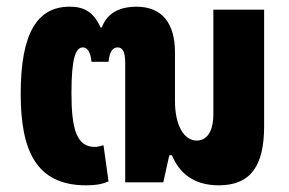

<svg xmlns="http://www.w3.org/2000/svg" viewBox="-20 -546 864 575"><path d="M238 9C266 9 285 6 305 -3L290 -111C282 -109 273 -106 264 -106C209 -106 194 -161 194 -267C194 -370 206 -404 228 -404C239 -404 251 -395 254 -361H305C308 -392 318 -404 332 -404C346 -404 355 -394 355 -356V0H469L487 -81H495C516 -30 558 9 635 9C732 9 771 -51 771 -168V-517H619V-204C619 -147 596 -125 569 -125C531 -125 504 -171 504 -243V-389C504 -477 465 -526 388 -526C348 -526 303 -513 285 -464H281C260 -512 229 -526 189 -526C92 -526 42 -448 42 -265C42 -97 87 9 238 9Z"/></svg>

Font: Noto Sans Thai UI Condensed Extra
Style: Regular
Weight: 800
Width: 3
Designer: Monotype Design Team
Foundry: Monotype Imaging Inc.
Version: Version 1.901